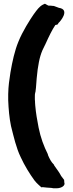

<svg xmlns="http://www.w3.org/2000/svg" viewBox="-20 -819 394 1030"><path d="M24 -281C26 -233 30 -186 39 -143C54 -84 67 -25 91 24C111 68 140 115 165 149C176 164 199 183 202 186L209 185C225 187 237 188 255 189L267 191H284C310 191 332 176 325 160L324 146C319 139 316 136 308 125C298 105 287 92 271 69L270 66L269 64C254 49 247 35 237 12V9C215 -35 198 -80 187 -135C179 -177 173 -209 169 -254L168 -269C168 -272 168 -278 167 -285V-299C167 -308 167 -316 169 -323L170 -324L173 -349C175 -381 178 -415 182 -446C191 -507 199 -536 223 -581L224 -582V-583C244 -627 259 -658 277 -685C279 -685 282 -686 283 -686C285 -687 287 -687 289 -688L290 -689L294 -696C303 -703 358 -768 296 -777L269 -787H266C260 -788 251 -789 239 -789L221 -799L210 -794C191 -784 179 -767 162 -744C141 -714 100 -649 79 -596C59 -548 46 -489 36 -430C30 -390 25 -360 24 -314Z"/></svg>

Font: Hussar Pisanka
Style: Blk
Weight: 700
Designer: Robert Jablonski
Foundry: Cannot Into Space Fonts
Version: Version 1.070